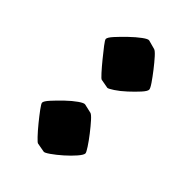

<svg xmlns="http://www.w3.org/2000/svg" viewBox="-25 -834 441 441"><g transform="rotate(-45 195.0 -613.5)"><path d="M231 -630Q231 -632 241.5 -641.5Q252 -651 265.5 -662Q279 -673 290 -681.5Q301 -690 304 -690Q309 -690 320 -680Q331 -670 343.5 -657Q356 -644 364.5 -632.5Q373 -621 372 -617L366 -595Q365 -591 355 -582Q345 -573 331.5 -562.5Q318 -552 307 -544.5Q296 -537 292 -537Q287 -537 276.5 -546.5Q266 -556 254 -569Q242 -582 234.5 -593.5Q227 -605 227 -608ZM24 -630Q24 -632 34 -641.5Q44 -651 57.5 -662Q71 -673 82.5 -681.5Q94 -690 97 -690Q102 -690 113 -680Q124 -670 136.5 -657Q149 -644 157 -632.5Q165 -621 164 -617L159 -595Q158 -591 148 -582Q138 -573 124.5 -562.5Q111 -552 99.5 -544.5Q88 -537 85 -537Q80 -537 69 -546.5Q58 -556 46.5 -569Q35 -582 27 -593.5Q19 -605 20 -608Z"/></g></svg>

Font: Grenze Gotisch ExtraBold
Style: Regular
Weight: 800
Designer: Renata Polastri
Foundry: Omnibus-Type
Version: Version 1.001